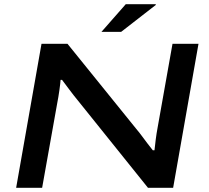

<svg xmlns="http://www.w3.org/2000/svg" viewBox="-20 -896 995 916"><path d="M57 0 178 -687H302L635 -275Q643 -266 655.5 -249Q668 -232 682.5 -213Q697 -194 709 -179H717Q719 -200 723 -230.5Q727 -261 731 -282L803 -687H927L806 0H686L352 -416Q332 -440 310.5 -469Q289 -498 276 -515H269Q268 -499 263.5 -466.5Q259 -434 252 -398L181 0ZM464 -744 580 -876H722L724 -873L558 -744Z"/></svg>

Font: Archivo Expanded Medium
Style: Italic
Weight: 500
Width: 7
Italic angle: -10°
Designer: Hector Gatti
Foundry: Omnibus-Type
Version: Version 2.001